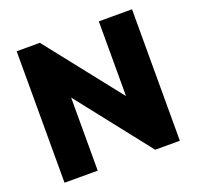

<svg xmlns="http://www.w3.org/2000/svg" viewBox="-124 -841 997 973"><g transform="rotate(-20 374.0 -354.5)"><path d="M506 -306V-709H685V0H552L242 -394V0H63V-709H188Z"/></g></svg>

Font: Outfit Extra Bold
Style: Regular
Weight: 800
Designer: Rodrigo Fuenzalida
Foundry: fragTYPE
Version: Version 1.000